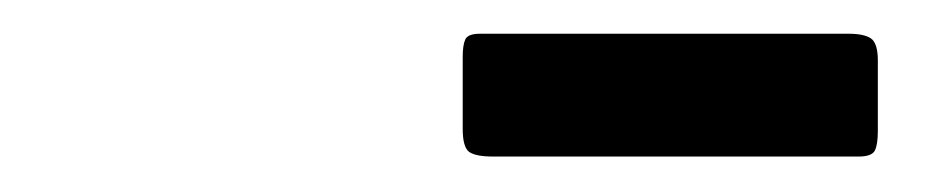

<svg xmlns="http://www.w3.org/2000/svg" viewBox="-20 -918 540 111"><path d="M247.5 -843.5V-885Q247.5 -892 249 -895.2Q250.5 -898.5 257.5 -898.5H470.5Q479.5 -898.5 483.5 -895.8Q487.5 -893 487.5 -883V-842.5Q487.5 -834.5 485.8 -831Q484 -827.5 476.5 -827.5H265Q255 -827.5 251.2 -830.2Q247.5 -833 247.5 -843.5Z"/></svg>

Font: Besley* Condensed
Style: Bold Italic
Weight: 700
Width: 3
Italic angle: -13°
Designer: Owen Earl
Foundry: indestructible type*
Version: Version 3.000; ttfautohint (v1.8.3)